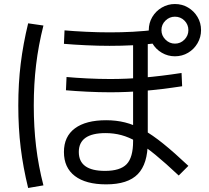

<svg xmlns="http://www.w3.org/2000/svg" viewBox="-20 -875 1040 955"><path d="M508 42Q407 42 352.5 0.5Q298 -41 298 -119Q298 -196 352.5 -236.5Q407 -277 508 -277Q558 -277 602 -266Q646 -255 692 -229.5Q738 -204 792.5 -160Q847 -116 917 -50L869 -2Q803 -64 753 -105Q703 -146 662 -169.5Q621 -193 583.5 -203Q546 -213 505 -213Q372 -213 372 -119Q372 -25 502 -25Q578 -25 610 -58.5Q642 -92 642 -172V-688H715V-169Q715 -60 665.5 -9Q616 42 508 42ZM525 -647Q469 -647 406.5 -650Q344 -653 298 -657L301 -724Q345 -720 407 -717Q469 -714 526 -714Q583 -714 641 -717Q699 -720 764 -728L767 -661Q702 -653 643 -650Q584 -647 525 -647ZM528 -416Q473 -416 412.5 -419Q352 -422 308 -426L311 -492Q354 -488 413.5 -485Q473 -482 528 -482Q609 -482 693.5 -489Q778 -496 883 -512L886 -446Q781 -430 696 -423Q611 -416 528 -416ZM850 -595Q815 -595 785 -612.5Q755 -630 737.5 -660Q720 -690 720 -725Q720 -761 737.5 -790.5Q755 -820 785 -837.5Q815 -855 850 -855Q886 -855 915.5 -837.5Q945 -820 962.5 -790.5Q980 -761 980 -725Q980 -690 962.5 -660Q945 -630 915.5 -612.5Q886 -595 850 -595ZM850 -658Q878 -658 897.5 -678Q917 -698 917 -725Q917 -753 897.5 -772.5Q878 -792 850 -792Q823 -792 803 -772.5Q783 -753 783 -725Q783 -698 803 -678Q823 -658 850 -658ZM120 60Q95 -42 83 -140Q71 -238 71 -350Q71 -460 83 -558Q95 -656 120 -759L196 -748Q171 -649 159.5 -552.5Q148 -456 148 -350Q148 -243 159.5 -146.5Q171 -50 196 47Z"/></svg>

Font: M PLUS 2
Style: Regular
Weight: 400
Designer: Coji Morishita
Foundry: UNDERFOREST DESIGN
Version: Version 1.001